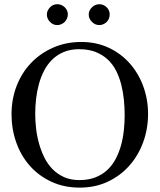

<svg xmlns="http://www.w3.org/2000/svg" viewBox="-20 -858 747 894"><path d="M669.4 -327.6Q669.4 -258.3 646.7 -196Q624 -133.8 582.3 -86.7Q540.5 -39.6 481.9 -12Q423.3 15.6 351.1 15.6Q278.8 15.6 220 -11.5Q161.1 -38.6 119.6 -85.2Q78.1 -131.8 55.9 -194.1Q33.7 -256.3 33.7 -326.2Q33.7 -396.5 57.4 -457.8Q81.1 -519 124.3 -564.5Q167.5 -609.9 227.3 -636.2Q287.1 -662.6 358.4 -662.6Q428.7 -662.6 486.1 -635.7Q543.5 -608.9 584.2 -562.7Q625 -516.6 647.2 -455.8Q669.4 -395 669.4 -327.6ZM560.5 -321.3Q560.5 -356.9 556.9 -393.6Q553.2 -430.2 544.4 -464.6Q535.6 -499 520.5 -528.8Q505.4 -558.6 481.7 -580.8Q458 -603 425 -616Q392.1 -628.9 348.6 -628.9Q308.1 -628.9 277.1 -616Q246.1 -603 223.4 -580.8Q200.7 -558.6 185.3 -528.8Q169.9 -499 160.9 -465.6Q151.9 -432.1 147.9 -397Q144 -361.8 144 -328.6Q144 -296.4 147.9 -260.7Q151.9 -225.1 161.4 -190.9Q170.9 -156.7 186 -125.7Q201.2 -94.7 224.1 -71Q247.1 -47.4 278.1 -33.4Q309.1 -19.5 349.6 -19.5Q392.1 -19.5 424.3 -32.2Q456.5 -44.9 480 -66.9Q503.4 -88.9 518.8 -118.4Q534.2 -147.9 543.5 -181.2Q552.7 -214.4 556.6 -250.5Q560.5 -286.6 560.5 -321.3ZM490.7 -791Q490.7 -780.8 487.1 -771.5Q483.4 -762.2 476.6 -755.6Q469.7 -749 460.9 -745.1Q452.1 -741.2 442.4 -741.2Q422.9 -741.2 408 -756.1Q393.1 -771 393.1 -791Q393.1 -800.3 397.2 -808.8Q401.4 -817.4 408.4 -824.2Q415.5 -831.1 424.3 -834.7Q433.1 -838.4 442.4 -838.4Q461.9 -838.4 476.3 -824.5Q490.7 -810.5 490.7 -791ZM295.9 -791Q295.9 -780.8 291.7 -771.5Q287.6 -762.2 281 -755.6Q274.4 -749 265.1 -745.1Q255.9 -741.2 246.6 -741.2Q227.1 -741.2 212.6 -756.1Q198.2 -771 198.2 -791Q198.2 -800.3 202.4 -808.8Q206.5 -817.4 213.1 -824.2Q219.7 -831.1 228.3 -834.7Q236.8 -838.4 246.6 -838.4Q266.1 -838.4 281 -824.5Q295.9 -810.5 295.9 -791Z"/></svg>

Font: Kitab
Style: Regular
Weight: 400
Designer: SIL International
Foundry: Khaled Hosny
Version: Version 1.000